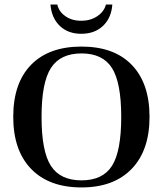

<svg xmlns="http://www.w3.org/2000/svg" viewBox="-20 -811 714 841"><path d="M337 10Q195 10 116.5 -71Q38 -152 38 -299Q38 -447 116 -527Q194 -607 337 -607Q480 -607 557.5 -526.5Q635 -446 635 -299Q635 -152 556.5 -71Q478 10 337 10ZM511 -299Q511 -449 470.5 -513Q430 -577 337 -577Q244 -577 203 -513Q162 -449 162 -299Q162 -148 203 -84.5Q244 -21 337 -21Q430 -21 470.5 -84.5Q511 -148 511 -299ZM336 -663Q278 -663 242 -697.5Q206 -732 201 -791H231Q238 -760 266.5 -740Q295 -720 336 -720Q376 -720 406 -740Q436 -760 444 -791H472Q468 -733 431.5 -698Q395 -663 336 -663Z"/></svg>

Font: UnnaMedium
Style: Regular
Weight: 500
Designer: Jorge de Buen Unna
Foundry: Omnibus-Type
Version: Version 2.008;hotconv 1.0.109;makeotfexe 2.5.65596